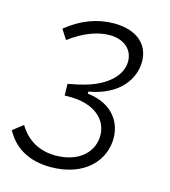

<svg xmlns="http://www.w3.org/2000/svg" viewBox="-134 -617 832 942"><g transform="rotate(15 282.0 -146.0)"><path d="M209.5 234.4C380.4 234.4 475.1 131.3 472.2 13.2C469.7 -77.1 407.7 -146.5 299.8 -160.2L293 -160.6L293.5 -171.4C450.2 -198.7 509.8 -296.9 509.8 -380.9C509.8 -467.8 446.3 -527.3 329.1 -527.3C246.1 -527.3 164.6 -497.6 90.3 -436.5L122.1 -387.2C192.9 -440.9 264.2 -466.3 322.8 -466.3C397.9 -466.3 443.4 -423.3 443.4 -364.3C443.4 -291 373.5 -229 268.1 -200.2C248 -194.3 217.8 -187.5 184.6 -181.6L186 -122.6C199.2 -123 206.5 -123 211.4 -123C329.6 -123 403.3 -65.9 405.8 18.1C408.2 103.5 338.9 173.3 217.8 173.3C141.6 173.3 74.7 141.1 31.2 68.4L-20.5 108.4C22.5 188 97.7 234.4 209.5 234.4Z"/></g></svg>

Font: Cascadia Mono PL Light
Style: Italic
Weight: 300
Italic angle: -10°
Monospace: yes
Designer: Aaron Bell
Foundry: Saja Typeworks
Version: Version 2404.023